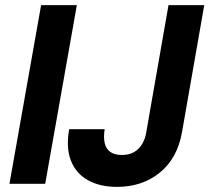

<svg xmlns="http://www.w3.org/2000/svg" viewBox="-20 -720 820 752"><path d="M17 0 141 -700H281L157 0ZM438 12Q371 12 324 -14.5Q277 -41 257.5 -91.5Q238 -142 251 -214H390Q385 -183 390 -160Q395 -137 412 -125Q429 -113 457 -113Q485 -113 504.5 -124Q524 -135 536.5 -155.5Q549 -176 553 -203L640 -700H780L693 -203Q675 -100 606 -44Q537 12 438 12Z"/></svg>

Font: DM Sans 28pt ExtraBold
Style: Italic
Weight: 800
Italic angle: -10°
Version: Version 4.004;gftools[0.9.30]